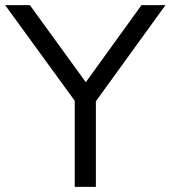

<svg xmlns="http://www.w3.org/2000/svg" viewBox="-33 -725 662 745"><path d="M257 0V-334L-13 -705H83L300 -406L516 -705H609L339 -332V0Z"/></svg>

Font: Nunito Sans
Style: Regular
Weight: 400
Designer: Vernon Adams
Foundry: Vernon Adams
Version: Version 3.101; ttfautohint (v1.8.4.7-5d5b);gftools[0.9.27]